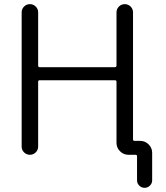

<svg xmlns="http://www.w3.org/2000/svg" viewBox="-20 -773 803 931"><path d="M165 -712.9V-455.1Q165 -447.3 171.9 -447.3H537.1Q544.9 -447.3 544.9 -455.1V-712.9Q544.9 -729.5 556.6 -741.2Q568.4 -752.9 585 -752.9Q601.6 -752.9 613.3 -741.2Q625 -729.5 625 -712.9V-97.7Q625 -89.8 632.8 -89.8H660.2Q683.6 -89.8 700.7 -72.8Q717.8 -55.7 717.8 -32.2V101.6Q717.8 116.2 707 127Q696.3 137.7 681.2 137.7Q666 137.7 655.3 127Q644.5 116.2 644.5 101.6V-15.6Q644.5 -22.5 636.7 -22.5H625H602.5Q579.1 -22.5 562 -39.6Q544.9 -56.6 544.9 -80.1V-377Q544.9 -383.8 537.1 -383.8H171.9Q165 -383.8 165 -377V-62.5Q165 -45.9 153.3 -34.2Q141.6 -22.5 125 -22.5Q108.4 -22.5 96.7 -34.2Q85 -45.9 85 -62.5V-712.9Q85 -729.5 96.7 -741.2Q108.4 -752.9 125 -752.9Q141.6 -752.9 153.3 -741.2Q165 -729.5 165 -712.9Z"/></svg>

Font: Gen Jyuu Gothic Normal
Style: Regular
Weight: 300
Designer: [Source Han Sans]
Ryoko NISHIZUKA  (kana & ideographs); Paul D. Hunt (Latin, Greek & Cyrillic); Wenlong ZHANG  (bopomofo
Version: Version 1.002.20150607